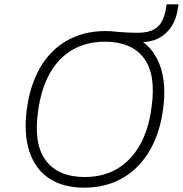

<svg xmlns="http://www.w3.org/2000/svg" viewBox="-20 -856 842 884"><path d="M367 8Q269 8 205 -35.5Q141 -79 115 -159.5Q89 -240 103 -350Q114 -435 143.5 -502.5Q173 -570 220 -617Q267 -664 329 -688.5Q391 -713 466 -713Q565 -713 629 -669.5Q693 -626 719.5 -546Q746 -466 731 -355Q720 -270 689.5 -202.5Q659 -135 612 -88Q565 -41 503.5 -16.5Q442 8 367 8ZM370 -41Q455 -41 519 -78.5Q583 -116 624 -188Q665 -260 678 -364Q699 -514 642 -589Q585 -664 463 -664Q378 -664 313.5 -626.5Q249 -589 209 -517.5Q169 -446 155 -342Q134 -192 191.5 -116.5Q249 -41 370 -41ZM568 -662 523 -709Q552 -707 572.5 -706Q593 -705 611 -705Q662 -705 689 -720.5Q716 -736 728 -762.5Q740 -789 745 -822L747 -836H802L798 -812Q791 -766 768.5 -732.5Q746 -699 711.5 -680.5Q677 -662 631 -662Z"/></svg>

Font: Nunito Sans 7pt ExtraLight
Style: Italic
Weight: 250
Italic angle: -9°
Designer: Vernon Adams
Foundry: Vernon Adams
Version: Version 3.101;gftools[0.9.27]